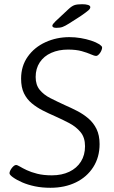

<svg xmlns="http://www.w3.org/2000/svg" viewBox="-20 -884 540 910"><path d="M219 6Q179 6 145.5 -1Q112 -8 85.5 -19.5Q59 -31 41 -44Q34 -49 29.5 -54Q25 -59 25 -63Q25 -68 28 -74.5Q31 -81 35.5 -87Q40 -93 45.5 -97.5Q51 -102 56 -102Q62 -102 74.5 -94.5Q87 -87 107 -77.5Q127 -68 156.5 -60.5Q186 -53 226 -53Q273 -53 308.5 -70Q344 -87 363.5 -118Q383 -149 383 -191Q383 -232 362 -257.5Q341 -283 309 -300Q277 -317 241 -333Q211 -346 182.5 -360.5Q154 -375 130.5 -394.5Q107 -414 93.5 -442Q80 -470 80 -511Q80 -571 111.5 -615.5Q143 -660 195.5 -684Q248 -708 309 -708Q336 -708 362.5 -703.5Q389 -699 412 -691.5Q435 -684 451 -674Q457 -669 460.5 -666Q464 -663 464 -658Q464 -654 461.5 -647Q459 -640 454.5 -633.5Q450 -627 445 -623Q440 -619 436 -619Q427 -619 410.5 -626.5Q394 -634 367.5 -641.5Q341 -649 302 -649Q258 -649 223 -633.5Q188 -618 168.5 -588.5Q149 -559 149 -519Q149 -482 168 -458.5Q187 -435 218.5 -419Q250 -403 287 -386Q317 -373 346 -358Q375 -343 399 -322.5Q423 -302 437.5 -272.5Q452 -243 452 -201Q452 -139 422 -92Q392 -45 339.5 -19.5Q287 6 219 6ZM247 -752Q238 -752 233 -754.5Q228 -757 228 -762Q228 -766 232.5 -771.5Q237 -777 244 -784L305 -841Q320 -855 332.5 -859.5Q345 -864 369 -864Q387 -864 397.5 -860.5Q408 -857 408 -850Q408 -843 399 -835Q390 -827 364 -809L308 -773Q289 -761 277 -756.5Q265 -752 247 -752Z"/></svg>

Font: Asap Light
Style: Italic
Weight: 300
Italic angle: -6°
Designer: Pablo Cosgaya
Foundry: Omnibus-Type
Version: Version 3.001